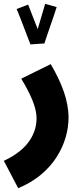

<svg xmlns="http://www.w3.org/2000/svg" viewBox="-50 -752 434 1003"><path d="M109 -520 182 -525C194 -564 234 -675 246 -715L186 -732C179 -709 161 -649 147 -600C129 -643 108 -702 97 -728L37 -705C58 -656 92 -562 109 -520ZM45 231C230 156 308 -5 308 -137C308 -227 273 -318 215 -417L61 -341C109 -261 141 -192 141 -134C141 -65 106 26 -30 88Z"/></svg>

Font: Noto Sans Arabic ExtCond Blk
Style: Regular
Weight: 900
Width: 2
Designer: Monotype Design Team, Nadine Chahine, Nizar Qandah and Khaled Hosny
Foundry: Monotype Imaging Inc.
Version: Version 2.012